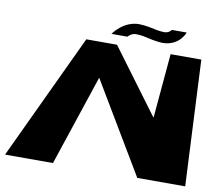

<svg xmlns="http://www.w3.org/2000/svg" viewBox="-90 -777 993 868"><g transform="rotate(10 406.0 -343.0)"><path d="M526.7 -632C526.7 -632 571 -621 599 -621C677 -621 699 -686 699 -686H631C631 -686 620.5 -670 598.5 -670C574.5 -670 548.6 -677 548.6 -677C548.6 -677 507 -686 481 -686C408 -686 365 -621 365 -621H438C438 -621 452.8 -639 474.8 -639C499.8 -639 526.7 -632 526.7 -632ZM344.5 -415H345.5L593 0H813L785.3 -577H644.3L618.3 -283H616.3L398.3 -577H257.3L-14 0H206Z"/></g></svg>

Font: Hussar Milosc
Style: Obl
Weight: 700
Foundry: Cannot Into Space Fonts
Version: Version 1.02